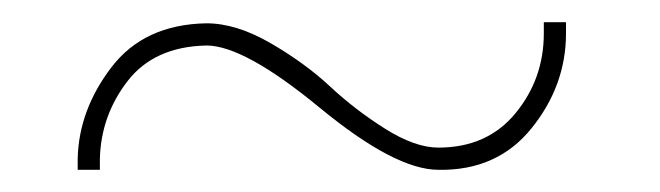

<svg xmlns="http://www.w3.org/2000/svg" viewBox="-20 -503 595 173"><path d="M70 -360Q71 -399 95 -430Q119 -461 166 -462Q200 -462 268 -406Q336 -350 375 -350Q428 -349 459 -387.5Q490 -426 490 -473V-483H470V-473Q470 -432 444.5 -401Q419 -370 375 -370Q354 -370 327 -387Q300 -404 277.5 -425Q255 -446 224 -464Q193 -482 166 -482Q110 -481 80.5 -442.5Q51 -404 50 -360V-350H70Z"/></svg>

Font: Nordica Plus
Style: NordicaClassicUltraLight
Weight: 300
Version: Version 1